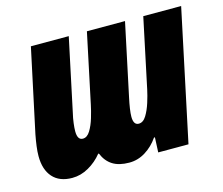

<svg xmlns="http://www.w3.org/2000/svg" viewBox="-85 -664 909 784"><g transform="rotate(-15 370.0 -271.5)"><path d="M129.9 9.8Q76.2 9.8 47.6 -22.2Q19 -54.2 19 -111.8Q19 -130.9 22 -153.3Q24.9 -175.8 29.8 -201.2L105 -553.2H265.1L200.2 -247.1Q194.8 -224.6 192.4 -204.6Q189.9 -184.6 189.9 -170.9Q189.9 -133.8 212.9 -133.8Q231 -133.8 244.1 -155.3Q257.3 -176.8 266.1 -206.3Q274.9 -235.8 279.8 -259.8L341.8 -553.2H502.9L438 -247.1Q433.1 -224.6 429.9 -203.6Q426.8 -182.6 426.8 -168.9Q426.8 -133.8 449.2 -133.8Q467.8 -133.8 481.2 -155.5Q494.6 -177.2 503.9 -206.8Q513.2 -236.3 518.1 -259.8L580.1 -553.2H740.2L623 0H495.1L498 -63H494.1Q471.7 -30.3 439.7 -10.3Q407.7 9.8 371.1 9.8Q327.6 9.8 300.8 -7.1Q273.9 -23.9 259.8 -58.1H256.8Q232.9 -28.3 199.5 -9.3Q166 9.8 129.9 9.8Z"/></g></svg>

Font: Open Sans Condensed ExtraBold
Style: Italic
Weight: 800
Width: 3
Italic angle: -12°
Designer: Monotype Design Team
Foundry: Monotype Imaging Inc.
Version: Version 3.003; ttfautohint (v1.8.4)